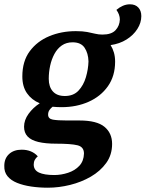

<svg xmlns="http://www.w3.org/2000/svg" viewBox="-56 -675 678 894"><path d="M167 199Q126 199 89 193.5Q52 188 23.5 176.5Q-5 165 -21 145.5Q-37 126 -36 97Q-36 63 -14 42.5Q8 22 45 22Q69 22 88 30Q107 38 120 53Q111 60 106 69.5Q101 79 101 91Q101 117 125.5 128.5Q150 140 197 140Q229 140 261 129.5Q293 119 313.5 97Q334 75 335 40Q335 9 305 1.5Q275 -6 205 -6Q156 -6 122.5 -14Q89 -22 72.5 -39.5Q56 -57 56 -85Q56 -116 77 -145Q98 -174 129 -194Q91 -210 69.5 -241Q48 -272 48 -319Q48 -390 82.5 -436.5Q117 -483 173.5 -506.5Q230 -530 297 -530Q329 -530 350 -526Q371 -522 387 -518Q403 -514 421 -514Q463 -514 482 -534.5Q501 -555 502 -584Q502 -607 486 -629Q500 -641 516 -648Q532 -655 549 -655Q574 -655 588 -640Q602 -625 602 -600Q602 -569 583.5 -540Q565 -511 533 -491Q501 -471 459 -465Q469 -449 474.5 -430Q480 -411 480 -388Q480 -321 446.5 -273.5Q413 -226 356.5 -201Q300 -176 231 -176Q220 -176 210 -176.5Q200 -177 189 -178Q181 -172 174.5 -163Q168 -154 168 -141Q168 -122 190 -118Q212 -114 256 -114H314Q395 -114 430.5 -84.5Q466 -55 466 -5Q466 46 438.5 84Q411 122 367 147.5Q323 173 270.5 186Q218 199 167 199ZM246 -228Q286 -228 309.5 -253Q333 -278 344 -315.5Q355 -353 356 -389Q355 -427 338 -452.5Q321 -478 282 -478Q253 -478 232 -463.5Q211 -449 197.5 -424Q184 -399 177.5 -369Q171 -339 171 -308Q171 -271 190 -249.5Q209 -228 246 -228Z"/></svg>

Font: Sansita Swashed Light Medium
Style: Regular
Weight: 500
Version: Version 1.003